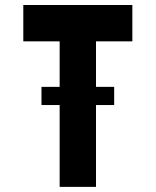

<svg xmlns="http://www.w3.org/2000/svg" viewBox="-20 -728 606 748"><path d="M354 -566.9V-389.6H424.8V-318.8H354V0H212.4V-318.8H141.6V-389.6H212.4V-566.9H70.8V-708.5H495.6V-566.9Z"/></svg>

Font: Blazma
Style: Regular
Weight: 400
Designer: GGBotNet
Version: 1.00